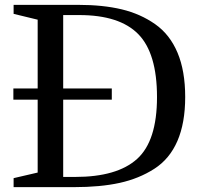

<svg xmlns="http://www.w3.org/2000/svg" viewBox="-20 -770 842 790"><path d="M35 -406H135V-689L36 -713V-750H302Q404 -750 481 -731.5Q558 -713 618.5 -670.5Q679 -628 710.5 -553Q742 -478 742 -371Q742 -264 710 -190Q678 -116 615 -75.5Q552 -35 472.5 -17.5Q393 0 284 0H36V-37L135 -60V-360H35ZM240 -42H289Q462 -42 544 -116Q626 -190 626 -370.5Q626 -551 549 -629.5Q472 -708 306 -708H240V-406H440V-360H240Z"/></svg>

Font: Ledger
Style: Regular
Weight: 400
Designer: Denis Masharov
Foundry: Denis Masharov
Version: 1.001